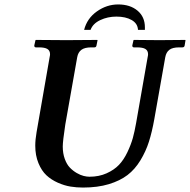

<svg xmlns="http://www.w3.org/2000/svg" viewBox="-20 -824 847 856"><path d="M638.2 -568.8Q640.1 -576.7 640.1 -582Q640.1 -598.1 628.4 -605.5Q616.7 -612.8 590.8 -612.8H577.1Q569.8 -612.8 569.8 -621.1L575.2 -645L577.1 -646Q651.9 -645 690.9 -645L805.2 -646L807.1 -645L803.2 -621.1Q801.8 -612.8 793 -612.8H778.8Q749 -612.8 734.9 -601.8Q720.7 -590.8 716.8 -568.8L668 -293Q657.7 -235.4 644 -192.4Q630.4 -149.4 606 -109.1Q581.5 -68.8 548.3 -43.5Q515.1 -18.1 465.1 -2.9Q415 12.2 350.1 12.2Q321.3 12.2 294.2 7.8Q267.1 3.4 237.8 -9.5Q208.5 -22.5 187 -42.5Q165.5 -62.5 151.4 -96.7Q137.2 -130.9 137.2 -174.8Q137.2 -201.2 143.1 -234.9L201.2 -568.8Q203.1 -576.7 203.1 -582Q203.1 -598.1 191.4 -605.5Q179.7 -612.8 153.8 -612.8H140.1Q132.8 -612.8 132.8 -621.1L138.2 -645L140.1 -646Q236.8 -645 275.9 -645L413.1 -646L415 -645L410.2 -621.1Q408.7 -612.8 400.9 -612.8H387.2Q357.4 -612.8 342.8 -601.8Q328.1 -590.8 324.2 -568.8L271 -268.1Q259.8 -193.8 259.8 -170.9Q259.8 -140.1 268.8 -115.5Q277.8 -90.8 291.5 -76.7Q305.2 -62.5 322 -52.7Q338.9 -43 353 -39.6Q367.2 -36.1 378.9 -36.1Q421.4 -36.1 455.1 -51.3Q488.8 -66.4 510.3 -88.9Q531.7 -111.3 547.9 -145.3Q564 -179.2 572.3 -209Q580.1 -237.3 586.9 -275.9ZM355 -690.9Q368.2 -742.2 412.1 -773.2Q456.1 -804.2 506.8 -804.2Q560.1 -804.2 593 -776.6Q626 -749 626 -702.1V-690.9H595.2Q593.8 -719.2 567.1 -734.6Q540.5 -750 499 -750Q460 -750 427 -734.4Q394 -718.8 383.8 -690.9Z"/></svg>

Font: Linux Libertine G
Style: Semibold Italic
Weight: 600
Italic angle: -11.5°
Designer: Philipp H. Poll
Foundry: Philipp H. Poll
Version: Version 5.1.1